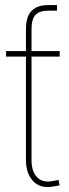

<svg xmlns="http://www.w3.org/2000/svg" viewBox="-20 -748 279 773"><path d="M84.5 -542.5H106.9V-103.5Q106.9 -55.7 130.9 -33Q154.8 -10.3 196.3 -20Q201.2 -20.5 206.1 -21.7Q210.9 -22.9 215.3 -23.9L220.2 -2Q215.3 -1 210.2 0.2Q205.1 1.5 199.7 2Q146 13.7 115.2 -17.1Q84.5 -47.9 84.5 -103.5ZM220.2 -542.5V-520H4.4V-542.5ZM84.5 -448.7V-630.9Q84.5 -680.7 106.9 -704.1Q129.4 -727.5 174.3 -727.5Q181.2 -727.5 191.2 -727.5Q201.2 -727.5 209.5 -727.5V-705.1Q200.2 -705.1 190.4 -705.1Q180.7 -705.1 174.3 -705.1Q139.2 -705.1 123 -688Q106.9 -670.9 106.9 -630.9V-448.7Z"/></svg>

Font: Inter 16pt Thin
Style: Regular
Weight: 250
Version: Version 4.001;git-66647c0bb